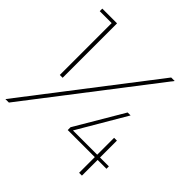

<svg xmlns="http://www.w3.org/2000/svg" viewBox="-194 -856 1013 1013"><g transform="rotate(45 312.5 -349.5)"><path d="M10 -699H120V-293H99V-680H10ZM524 -699H550L12 0H-14ZM492 -406H514L355 -135H536V-261H557V-135H623V-117H557V0H536V-117H334V-138Z"/></g></svg>

Font: Gontserrat Thin
Style: Regular
Weight: 250
Designer: Julieta Ulanovsky
Foundry: Julieta Ulanovsky
Version: Version 6.001